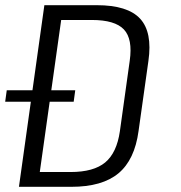

<svg xmlns="http://www.w3.org/2000/svg" viewBox="-31 -720 697 740"><path d="M140 -700H342Q461 -700 509 -648Q557 -596 541 -485L503 -215Q488 -104 425.5 -52Q363 0 244 0H42ZM107 -57H241Q330 -57 374.5 -94Q419 -131 431 -214L469 -486Q481 -570 446.5 -606.5Q412 -643 323 -643H189L211 -687L116 -12ZM259 -372 253 -328H-11L-5 -372Z"/></svg>

Font: Pathway Extreme SemiCondensed Light
Style: Italic
Weight: 300
Width: 4
Italic angle: -8°
Version: Version 1.001;gftools[0.9.26]